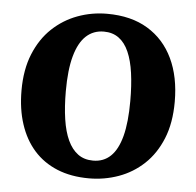

<svg xmlns="http://www.w3.org/2000/svg" viewBox="-46 -614 685 671"><g transform="rotate(5 297.0 -279.0)"><path d="M28.5 -275Q28.5 -348 51 -403Q73.5 -458 112.2 -494.5Q151 -531 200.2 -549.2Q249.5 -567.5 303.5 -567.5Q388 -567.5 446.2 -532.2Q504.5 -497 535 -433Q565.5 -369 565.5 -281.5Q565.5 -207 543 -152Q520.5 -97 481.8 -60.8Q443 -24.5 393.5 -6.8Q344 11 290 11Q227 11 178.2 -9Q129.5 -29 96.2 -66.5Q63 -104 45.8 -156.8Q28.5 -209.5 28.5 -275ZM299 -52Q335.5 -52 360.2 -75.5Q385 -99 397.8 -147.5Q410.5 -196 410.5 -271Q410.5 -325.5 404.5 -368.8Q398.5 -412 385.2 -442.2Q372 -472.5 350.2 -488.5Q328.5 -504.5 297.5 -504.5Q261 -504.5 235.5 -481Q210 -457.5 196.5 -409.2Q183 -361 183 -285.5Q183 -231 189.5 -187.5Q196 -144 210 -114Q224 -84 245.8 -68Q267.5 -52 299 -52Z"/></g></svg>

Font: Merriweather 24pt
Style: Bold
Weight: 700
Designer: Eben Sorkin
Foundry: Eben Sorkin
Version: Version 2.100